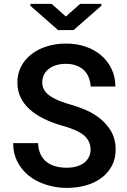

<svg xmlns="http://www.w3.org/2000/svg" viewBox="-20 -941 640 971"><path d="M438 -184.1Q438 -163.1 429.2 -146Q420.4 -128.9 404.8 -117.2Q388.7 -105.5 366.7 -99.1Q344.7 -92.8 317.4 -92.8Q286.1 -92.8 260 -100.1Q233.9 -107.4 214.8 -122.6Q195.8 -138.2 184.8 -161.6Q173.8 -185.1 172.4 -217.3H46.4Q46.9 -164.1 67.6 -123.8Q88.4 -83.5 124 -53.7Q162.1 -22.9 213.4 -6.8Q264.6 9.3 317.4 9.3Q369.1 9.3 414.3 -3.4Q459.5 -16.1 492.7 -41Q526.4 -65.9 545.7 -102.1Q564.9 -138.2 564.9 -185.1Q564.9 -238.3 541 -278.6Q517.1 -318.8 477.1 -348.6Q448.2 -369.6 413.8 -384.8Q379.4 -399.9 341.8 -410.6Q310.1 -419.4 283 -429.9Q255.9 -440.4 235.8 -454.1Q215.8 -466.8 204.8 -484.1Q193.8 -501.5 193.8 -523.9Q193.8 -544.9 202.1 -562.3Q210.4 -579.6 226.1 -592.3Q241.7 -604.5 263.7 -611.3Q285.6 -618.2 312.5 -618.2Q342.8 -618.2 365.7 -609.6Q388.7 -601.1 404.8 -585.9Q419.9 -570.8 428.5 -549.8Q437 -528.8 438.5 -503.4H563.5Q563.5 -551.3 544.7 -591.3Q525.9 -631.3 492.7 -660.2Q459.5 -689 413.8 -704.8Q368.2 -720.7 314.5 -720.7Q263.2 -720.7 218.3 -707Q173.3 -693.4 140.1 -667.5Q106.4 -642.1 87.2 -605.5Q67.9 -568.8 67.9 -523.9Q67.9 -483.4 83.5 -450Q99.1 -416.5 128.4 -389.6Q157.2 -362.8 200.7 -341.1Q244.1 -319.3 298.8 -304.2Q334.5 -294.4 360.6 -282.7Q386.7 -271 404.3 -256.8Q421.4 -241.7 429.7 -223.9Q438 -206.1 438 -184.1ZM313 -857.4 241.2 -921.4H133.8V-911.6L273.4 -789.1H352.5L492.7 -912.1V-921.4H385.3Z"/></svg>

Font: Roboto Mono SemiBold
Style: Regular
Weight: 600
Monospace: yes
Designer: Google
Version: Version 3.000